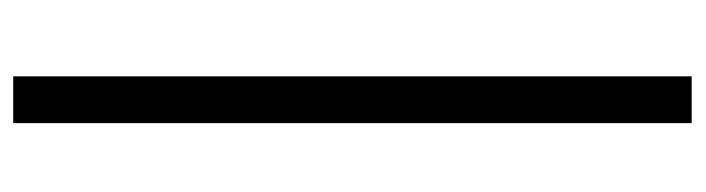

<svg xmlns="http://www.w3.org/2000/svg" viewBox="-398 -392 1040 283"><g transform="rotate(90 121.5 -250.0)"><path d="M92 250V-750H161V250Z"/></g></svg>

Font: Source Sans Pro SemiBold
Style: Italic
Weight: 600
Italic angle: -11°
Designer: Paul D. Hunt
Foundry: Adobe Systems Incorporated
Version: Version 1.095;hotconv 1.0.109;makeotfexe 2.5.65596